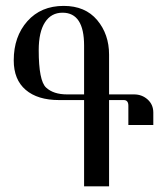

<svg xmlns="http://www.w3.org/2000/svg" viewBox="-20 -657 567 661"><path d="M507.8 -226.6H421.9V-293Q421.9 -312.5 406.2 -312.5H355.5V-15.6H269.5V-312.5H183.6Q109.4 -312.5 68.4 -347.7Q27.3 -382.8 27.3 -449.2Q27.3 -531.2 74.2 -584Q121.1 -636.7 199.2 -636.7Q273.4 -636.7 314.5 -587.9Q355.5 -539.1 355.5 -468.8V-332H441.4Q468.8 -332 488.3 -314.5Q507.8 -296.9 507.8 -269.5ZM269.5 -332V-500Q269.5 -613.3 195.3 -613.3Q156.2 -613.3 134.8 -580.1Q113.3 -546.9 113.3 -484.4Q113.3 -378.9 138.7 -355.5Q164.1 -332 210.9 -332Z"/></svg>

Font: 和音 by 宁静之雨，公众号njzyshare
Style: Regular
Weight: 400
Designer: Steve Matteson
Foundry: Ascender Corporation
Version: Version 6.00;June 8, 2018;FontCreator 11.0.0.2388 32-bit